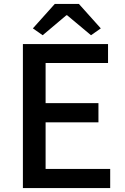

<svg xmlns="http://www.w3.org/2000/svg" viewBox="-20 -961 640 981"><path d="M148 -816 198 -781 319 -883H323L445 -781L495 -816L383 -941H260ZM97 0H543V-98H213V-336H483V-434H213V-639H532V-736H97Z"/></svg>

Font: Spoqa Han Sans Neo Medium
Style: Regular
Weight: 500
Designer: [Spoqa Han Sans Neo] Dong-huui Kim  Younghwa Kang  Yujin Lee  [Noto Sans] Ryoko NISHIZUKA  (kana & ideographs); Paul D. 
Foundry: Spoqa (http://www.spoqa-han-sans.com)
Version: Version 1.000